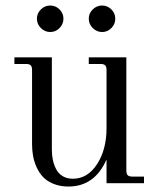

<svg xmlns="http://www.w3.org/2000/svg" viewBox="-20 -664 574 696"><path d="M502 0H366.2V-85.9Q323.2 12.2 228 12.2Q198.2 12.2 174.6 2.7Q150.9 -6.8 136.5 -22Q122.1 -37.1 112.8 -57.6Q103.5 -78.1 99.9 -98.6Q96.2 -119.1 96.2 -141.1V-410.2Q96.2 -422.4 91.3 -427.2Q86.4 -432.1 74.2 -432.1H32.2V-456.1H168V-122.1Q168 -102.5 171.4 -85.4Q174.8 -68.4 182.9 -52Q190.9 -35.6 206.5 -25.9Q222.2 -16.1 244.1 -16.1Q297.4 -16.1 331.8 -68.8Q366.2 -121.6 366.2 -200.2V-410.2Q366.2 -422.4 361.3 -427.2Q356.4 -432.1 344.2 -432.1H301.8V-456.1H438V-45.9Q438 -33.7 442.9 -28.8Q447.8 -23.9 460 -23.9H502ZM316.2 -629.9Q330.6 -644 350.1 -644Q369.6 -644 383.8 -629.9Q397.9 -615.7 397.9 -596.2Q397.9 -576.7 383.8 -562.3Q369.6 -547.9 350.1 -547.9Q330.6 -547.9 316.2 -562.3Q301.8 -576.7 301.8 -596.2Q301.8 -615.7 316.2 -629.9ZM128.2 -629.9Q142.6 -644 162.1 -644Q181.6 -644 195.8 -629.9Q210 -615.7 210 -596.2Q210 -576.7 195.8 -562.3Q181.6 -547.9 162.1 -547.9Q142.6 -547.9 128.2 -562.3Q113.8 -576.7 113.8 -596.2Q113.8 -615.7 128.2 -629.9Z"/></svg>

Font: Flanker Steampunk
Style: Regular
Weight: 400
Designer: Alexey Kryukov, Leonardo Di Lena
Foundry: Alexey Kryukov, Leonardo Di Lena
Version: 1.210